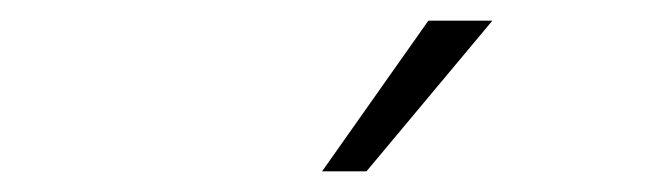

<svg xmlns="http://www.w3.org/2000/svg" viewBox="-20 -716 640 186"><path d="M292 -550 395 -696H457L335 -550Z"/></svg>

Font: Gantari Light
Style: Italic
Weight: 300
Italic angle: -10°
Version: Version 1.000